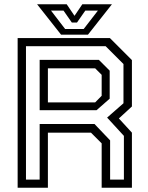

<svg xmlns="http://www.w3.org/2000/svg" viewBox="-20 -878 694 898"><path d="M62.5 0V-700H494L597 -597V-380L536 -324L597 -257.5V0H455.5V-207.5L405.5 -257.5H204V0ZM101.5 -38H165.5V-298H422L495 -221.5V-38H559.5V-242.5L481 -328L557.5 -395V-578.5L474 -662H101.5ZM204 -399H425L455.5 -430V-528L425 -558.5H204ZM165.5 -362.5V-598H442.5L493 -547.5V-416.5L431.5 -362.5ZM265.5 -716 153.5 -858H292L328.5 -804L365 -858H503.5L391.5 -716ZM284.5 -742.5H371.5L438 -828.5H379L340 -772.5H316L277 -828.5H218.5Z"/></svg>

Font: Tourney
Style: Regular
Weight: 400
Designer: Tyler Finck
Foundry: Etcetera Type Co
Version: Version 1.015